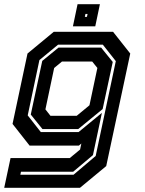

<svg xmlns="http://www.w3.org/2000/svg" viewBox="-40 -691 688 911"><path d="M-20 200 10 59H291L340 18.5L346 -10L334 0H100.5L19.5 -103L90.5 -437L215 -540H496.5L578 -437L464 97L339.5 200ZM56.5 138H309L414 49L509.5 -401L448 -479H235.5L147 -406L91.5 -143.5L153.5 -64.5H333L443.5 -155.5L401 45L307 124H59.5ZM161.5 -78.5 106 -147.5 160.5 -402 237.5 -465H440L495 -397L447 -173.5L331 -78.5ZM199.5 -141.5H324L384.5 -191.5L422 -368.5L397.5 -399H254L217 -368.5L175.5 -172ZM306 -566 328 -671H434L412 -566ZM362.5 -611H372.5L375.5 -625H365.5Z"/></svg>

Font: Tourney Thin
Style: Bold Italic
Weight: 700
Italic angle: -12°
Version: Version 1.015